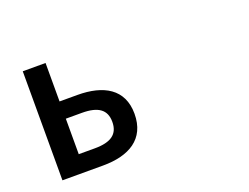

<svg xmlns="http://www.w3.org/2000/svg" viewBox="-90 -708 1179 910"><g transform="rotate(-20 500.0 -253.0)"><path d="M87 -528V22H292C423 22 516 -30 516 -158C516 -283 423 -334 292 -334H202V-528ZM202 -68V-247H283C365 -247 404 -219 404 -158C404 -96 365 -68 283 -68Z"/></g></svg>

Font: コーポレート・ロゴ ver3 Medium
Style: Regular
Weight: 500
Designer: [KANA_main] LOGOTYPE.JP [Source Han Sans] Ryoko NISHIZUKA 西塚涼子 (kana, bopomofo & ideographs); Paul D. Hunt (Latin, Greek
Version: Version 12.001;FEAKit 1.0